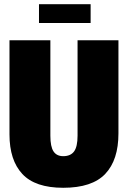

<svg xmlns="http://www.w3.org/2000/svg" viewBox="-20 -881 607 911"><path d="M25 -243V-690H219V-237Q219 -185 234 -162.5Q249 -140 280 -140Q315 -140 331.5 -162.5Q348 -185 348 -237V-690H542V-248Q542 -122 479.5 -56Q417 10 280 10Q147 10 86 -55.5Q25 -121 25 -243ZM165 -861H410V-772H165Z"/></svg>

Font: Decalotype Black
Style: Regular
Weight: 900
Designer: Alfredo Marco Pradil
Foundry: Alfredo Marco Pradil
Version: Version 1.0